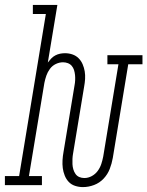

<svg xmlns="http://www.w3.org/2000/svg" viewBox="-63 -755 601 783"><path d="M275 8Q259 8 243.5 3Q228 -2 217.5 -13Q207 -24 201 -39Q195 -54 193 -69.5Q191 -85 192 -102Q193 -119 196 -135L241 -407Q243 -417 243.5 -428Q244 -439 243 -449Q242 -459 239 -469Q236 -479 229.5 -486.5Q223 -494 213.5 -497.5Q204 -501 194 -501Q194 -501 194 -501Q194 -501 194 -501Q179 -501 164.5 -494Q150 -487 140.5 -474Q131 -461 126 -446.5Q121 -432 118 -417L55 -37H108V0H-43V-37H15L124 -698H71V-735H171L132 -500Q138 -508 145.5 -516Q153 -524 162.5 -529Q172 -534 182 -536Q192 -538 202 -538Q218 -538 232.5 -533Q247 -528 257.5 -517.5Q268 -507 274 -493Q280 -479 282.5 -464Q285 -449 284 -433Q283 -417 280 -401L235 -129Q233 -118 232.5 -107Q232 -96 232.5 -85.5Q233 -75 236 -64.5Q239 -54 245 -45.5Q251 -37 260.5 -33Q270 -29 281 -29Q297 -29 311.5 -37Q326 -45 335.5 -58Q345 -71 350 -86Q355 -101 358 -117L420 -493H375V-530H518V-493H460L397 -111Q393 -88 384.5 -66Q376 -44 359.5 -26.5Q343 -9 320.5 -0.5Q298 8 275 8Z"/></svg>

Font: Iosevka Slab XLtObl
Style: Regular
Weight: 200
Italic angle: -9°
Monospace: yes
Designer: Belleve Invis
Foundry: Belleve Invis
Version: Version 11.1.1; ttfautohint (v1.8.3)